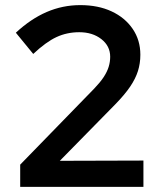

<svg xmlns="http://www.w3.org/2000/svg" viewBox="-20 -731 640 751"><path d="M59 0V-87L349 -385Q372 -409 385.5 -429.5Q399 -450 405 -469.5Q411 -489 411 -509Q411 -551 376.5 -578Q342 -605 290 -605Q242 -605 201 -586Q160 -567 110 -520L42 -603Q100 -657 162.5 -684Q225 -711 294 -711Q364 -711 416.5 -686.5Q469 -662 499 -618Q529 -574 529 -517Q529 -483 519.5 -453Q510 -423 489 -392Q468 -361 431 -323L214 -102L541 -103V0Z"/></svg>

Font: Red Hat Text SemiBold
Style: Regular
Weight: 600
Designer: Pentagram, MCKL
Foundry: MCKL
Version: Version 1.030